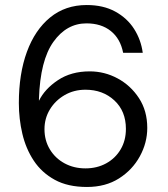

<svg xmlns="http://www.w3.org/2000/svg" viewBox="-20 -732 669 764"><path d="M326 12Q250 12 198 -16.5Q146 -45 114.5 -92.5Q83 -140 69 -199.5Q55 -259 55 -322Q55 -438 87 -525.5Q119 -613 179.5 -662.5Q240 -712 325 -712Q391 -712 438.5 -686Q486 -660 513.5 -617Q541 -574 548 -522H470Q459 -578 421 -608.5Q383 -639 324 -639Q245 -639 192.5 -565.5Q140 -492 135 -339V-331Q158 -378 210.5 -413Q263 -448 337 -448Q396 -448 448 -420Q500 -392 533 -341.5Q566 -291 566 -223Q566 -164 536.5 -110Q507 -56 453.5 -22Q400 12 326 12ZM320 -62Q366 -62 402.5 -82Q439 -102 460 -137.5Q481 -173 481 -219Q481 -290 435 -332.5Q389 -375 320 -375Q274 -375 237 -353.5Q200 -332 178.5 -296.5Q157 -261 157 -218Q157 -173 178.5 -137.5Q200 -102 237 -82Q274 -62 320 -62Z"/></svg>

Font: DM Sans
Style: Regular
Weight: 400
Designer: Colophon Foundry, Jonny Pinhorn
Foundry: Colophon Foundry
Version: Version 4.004; ttfautohint (v1.8.4.7-5d5b)